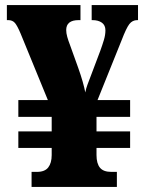

<svg xmlns="http://www.w3.org/2000/svg" viewBox="-20 -734 571 754"><path d="M104 0V-59H125Q156 -59 169.5 -76.5Q183 -94 183 -125V-153H52V-218H183V-275H52V-341H168L61 -602Q48 -633 38.5 -644Q29 -655 12 -655H7V-714H296V-655H289Q240 -655 240 -616Q240 -604 244 -589.5Q248 -575 255 -557L287 -468Q298 -437 304.5 -414Q311 -391 315 -371Q318 -387 323.5 -401.5Q329 -416 337 -437L374 -535Q382 -557 388 -577Q394 -597 394 -615Q394 -635 380 -645Q366 -655 343 -655H340V-714H522V-655H519Q500 -655 488 -639.5Q476 -624 458 -577L363 -341H491V-275H359V-218H491V-153H359V-125Q359 -92 372.5 -75.5Q386 -59 417 -59H439V0Z"/></svg>

Font: Noto Serif Lao SemiCondensed Black
Style: Regular
Weight: 900
Width: 4
Designer: Monotype Design Team
Foundry: Monotype Imaging Inc.
Version: Version 2.003; ttfautohint (v1.8.4.7-5d5b)